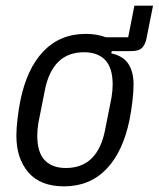

<svg xmlns="http://www.w3.org/2000/svg" viewBox="-20 -648 562 680"><path d="M207 12Q123 12 80.5 -37.5Q38 -87 38 -167Q38 -193 42 -227Q46 -261 52 -291Q75 -405 134 -466.5Q193 -528 284 -528Q323 -528 355 -516H434L456 -628H522L498 -508Q494 -490 483 -478.5Q472 -467 444 -467H376L374 -459Q416 -450 434.5 -422Q453 -394 453 -349Q453 -323 449 -289Q445 -255 439 -225Q416 -111 357 -49.5Q298 12 207 12ZM213 -53Q270 -53 304.5 -87Q339 -121 352 -187L375 -303Q377 -315 378 -327Q379 -339 379 -348Q379 -408 352.5 -435.5Q326 -463 278 -463Q221 -463 186.5 -429Q152 -395 139 -329L116 -213Q114 -201 113 -189Q112 -177 112 -168Q112 -108 138.5 -80.5Q165 -53 213 -53Z"/></svg>

Font: IBM Plex Sans Condensed
Style: Italic
Weight: 400
Width: 3
Italic angle: -11°
Designer: Mike Abbink, Paul van der Laan, Pieter van Rosmalen
Foundry: Bold Monday
Version: Version 1.3